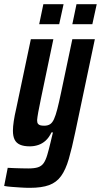

<svg xmlns="http://www.w3.org/2000/svg" viewBox="-55 -698 484 921"><path d="M88 203Q67 203 44.5 201.5Q22 200 1.5 198.5Q-19 197 -35 194L-18 107Q-3 108 14 108.5Q31 109 48.5 109.5Q66 110 81 110Q110 110 127 104.5Q144 99 154 85Q164 71 171.5 46Q179 21 188 -17Q191 -29 193.5 -40.5Q196 -52 199 -63H192Q180 -38 164 -23.5Q148 -9 128.5 -2.5Q109 4 88 4Q59 4 41 -4Q23 -12 15 -28.5Q7 -45 7 -71Q7 -90 11 -117Q15 -144 23 -178L93 -510H201L142 -228Q133 -185 128.5 -160Q124 -135 123 -122Q123 -110 127 -104.5Q131 -99 138.5 -97Q146 -95 157 -95Q174 -95 185 -102Q196 -109 204 -126.5Q212 -144 220 -175Q228 -206 238 -254L292 -510H400L306 -64Q290 13 275 64.5Q260 116 238 146.5Q216 177 180.5 190Q145 203 88 203ZM292 -582 312 -678H409L388 -582ZM133 -582 153 -678H250L229 -582Z"/></svg>

Font: Saira ExtraCondensed
Style: Bold Italic
Weight: 700
Width: 2
Italic angle: -12°
Designer: Hector Gatti with collaboration of the Omnibus-Type team
Foundry: Omnibus-Type
Version: Version 1.101